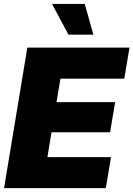

<svg xmlns="http://www.w3.org/2000/svg" viewBox="-20 -974 690 994"><path d="M1 0 121.6 -727.5H650.4L623.5 -566.9H293L272.5 -445.3H576.2L549.8 -289.1H246.6L225.6 -160.6H554.7L527.8 0ZM334.5 -794.4 249.5 -953.6H418.9L463.4 -794.4Z"/></svg>

Font: Inter 16pt Black
Style: Italic
Weight: 900
Italic angle: -9.3988°
Version: Version 4.001;git-66647c0bb